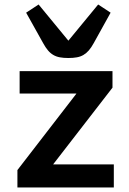

<svg xmlns="http://www.w3.org/2000/svg" viewBox="-20 -830 573 850"><path d="M57.1 -77.1 317.9 -415V-416H66.9V-515.1H478V-441.9L215.8 -103V-102.1H483.9V0H57.1ZM282.7 -573.2Q261.2 -573.2 245.1 -576.2Q229 -579.1 216.1 -586.7Q203.1 -594.2 192.4 -606.9Q181.6 -619.6 170.9 -639.2L95.7 -773.9L150.9 -810.1L282.7 -649.9L414.6 -810.1L469.7 -773.9L395 -639.2Q384.3 -619.6 373.3 -606.9Q362.3 -594.2 349.4 -586.7Q336.4 -579.1 320.3 -576.2Q304.2 -573.2 282.7 -573.2Z"/></svg>

Font: Doppio One
Style: Regular
Weight: 400
Designer: Szymon Celej
Foundry: Szymon Celej
Version: Version 1.002